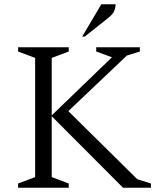

<svg xmlns="http://www.w3.org/2000/svg" viewBox="-20 -882 752 902"><path d="M65 0V-20L145 -50V-610L65 -640V-660H303V-640L223 -610V-340L506 -613L432 -640V-660H637V-640L576 -621L301 -360L625 -40L689 -20V0H558L223 -336V-50L303 -20V0ZM366 -710 456 -862H523Q523 -847 517 -831.5Q511 -816 490 -799L378 -710Z"/></svg>

Font: Spectral SC Light
Style: Regular
Weight: 300
Designer: Jean-Baptiste Levee
Foundry: Production Type
Version: Version 2.001